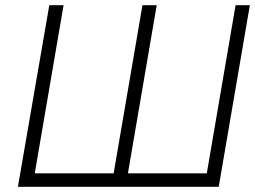

<svg xmlns="http://www.w3.org/2000/svg" viewBox="-20 -720 983 740"><path d="M777 -52H473L584 -700H529L418 -52H114L225 -700H170L49 0H823L943 -700H888Z"/></svg>

Font: Jost Light
Style: Italic
Weight: 300
Italic angle: -5°
Version: Version 3.710